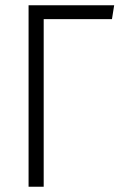

<svg xmlns="http://www.w3.org/2000/svg" viewBox="-20 -705 458 725"><path d="M411.1 -685.1 402.8 -632.8H145V0H87.9V-685.1Z"/></svg>

Font: Fira Sans Compressed Light
Style: Regular
Weight: 300
Width: 1
Designer: Carrois Corporate & Edenspiekermann AG
Foundry: Carrois Corporate GbR & Edenspiekermann AG
Version: Version 4.203;PS 004.203;hotconv 1.0.88;makeotf.lib2.5.64775